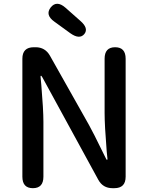

<svg xmlns="http://www.w3.org/2000/svg" viewBox="-20 -984 774 1004"><path d="M152 0Q97 0 97 -60V-677Q97 -737 157 -737H166Q216 -737 241 -693L445 -331Q460 -304 474 -276L532 -159Q537 -148 539.5 -148Q542 -148 542 -153L538 -192Q527 -328 527 -393V-677Q527 -737 582 -737Q637 -737 637 -677V-60Q637 0 578 0H568Q518 0 494 -44L203 -577Q197 -588 194.5 -588Q192 -588 192 -583L196 -540Q207 -410 207 -347V-60Q207 0 152 0ZM421 -806Q396 -776 348 -810L264 -871Q215 -906 245 -945Q276 -984 322 -944L400 -875Q445 -836 421 -806Z"/></svg>

Font: Resource Han Rounded KR Medium
Style: Regular
Weight: 500
Designer: Cyano Hao (round all glyphs); Ryoko NISHIZUKA 西塚涼子 (kana, bopomofo & ideographs); Paul D. Hunt (Latin, Greek & Cyrillic)
Foundry: Cyano Hao
Version: 0.990